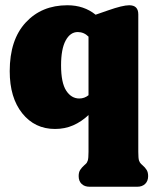

<svg xmlns="http://www.w3.org/2000/svg" viewBox="-20 -478 584 731"><path d="M321 233Q302 233 290.8 222.2Q279.5 211.5 279.5 192.5Q279.5 178 285.2 169Q291 160 301 151L306 146.5Q311.5 142 314.2 133.2Q317 124.5 317 100V-40Q290 -14.5 258.5 -0.8Q227 13 189.5 13Q112.5 13 64.8 -46.5Q17 -106 17 -207Q17 -326.5 77.8 -392.2Q138.5 -458 236.5 -458Q299.5 -458 344 -422L391.5 -438.5Q447 -458 472 -458Q506.5 -458 506.5 -423.5V100Q506.5 124.5 509.2 133Q512 141.5 517.5 146.5L522.5 151Q532.5 159.5 538.2 168.8Q544 178 544 192.5Q544 211 532.8 222Q521.5 233 502.5 233ZM212.5 -229.5Q212.5 -163 232 -133Q251.5 -103 282 -103Q301.5 -103 317 -115.5V-338.5Q299.5 -356 276 -356Q247.5 -356 230 -323.8Q212.5 -291.5 212.5 -229.5Z"/></svg>

Font: Fraunces 144pt SuperSoft Black
Style: Regular
Weight: 900
Version: Version 1.000;[b76b70a41]